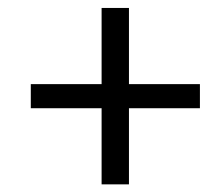

<svg xmlns="http://www.w3.org/2000/svg" viewBox="-20 -555 537 490"><path d="M239.3 -84.5V-278.8H58.6V-340.3H239.3V-534.7H309.1V-340.3H490.2V-278.8H309.1V-84.5Z"/></svg>

Font: Elstob 8pt
Style: Bold Italic
Weight: 700
Italic angle: -20°
Designer: Peter S. Baker
Version: Version 1.015